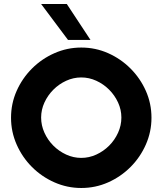

<svg xmlns="http://www.w3.org/2000/svg" viewBox="-20 -927 810 957"><path d="M385 10Q315 10 251.5 -18Q188 -46 139.5 -94.5Q91 -143 63 -206.5Q35 -270 35 -340Q35 -411 63 -474Q91 -537 139.5 -585.5Q188 -634 251.5 -662Q315 -690 385 -690Q456 -690 519 -662Q582 -634 630.5 -585.5Q679 -537 707 -474Q735 -411 735 -340Q735 -270 707 -206.5Q679 -143 630.5 -94.5Q582 -46 519 -18Q456 10 385 10ZM385 -140Q424 -140 460 -156.5Q496 -173 524 -201Q552 -229 568.5 -265.5Q585 -302 585 -341Q585 -380 568.5 -416Q552 -452 524 -480Q496 -508 460 -524.5Q424 -541 385 -541Q346 -541 310 -524.5Q274 -508 246 -480Q218 -452 201.5 -416Q185 -380 185 -341Q185 -302 201.5 -265.5Q218 -229 246 -201Q274 -173 310 -156.5Q346 -140 385 -140ZM319 -728 185 -907H313L431 -728Z"/></svg>

Font: Teachers
Style: Regular
Weight: 400
Designer: Alfredo Marco Pradil, Chank Diesel
Version: Version 1.001